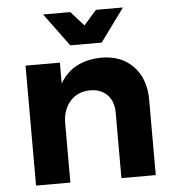

<svg xmlns="http://www.w3.org/2000/svg" viewBox="-53 -808 777 858"><g transform="rotate(-5 335.0 -379.5)"><path d="M611 -338V0H457V-293Q457 -344 428.5 -373.5Q400 -403 351 -403Q294 -402 261 -363.5Q228 -325 228 -265V0H74V-538H228V-444Q284 -542 414 -544Q504 -544 557.5 -488Q611 -432 611 -338ZM409 -759H530L422 -611H281L172 -759H294L352 -694Z"/></g></svg>

Font: Gontserrat SemiBold
Style: Regular
Weight: 600
Designer: Julieta Ulanovsky
Foundry: Julieta Ulanovsky
Version: Version 6.001